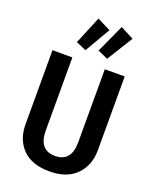

<svg xmlns="http://www.w3.org/2000/svg" viewBox="-176 -1067 943 1179"><g transform="rotate(20 295.0 -477.5)"><path d="M258 -970 346 -926 249 -760 183 -789ZM410 -970 497 -925 392 -756 326 -786ZM531 -691V-208Q531 -110 469.5 -47.5Q408 15 295 15Q180 15 119.5 -46Q59 -107 59 -208V-691H189V-214Q189 -86 295 -86Q401 -86 401 -214V-691Z"/></g></svg>

Font: Fira Sans Condensed Medium
Style: Regular
Weight: 500
Width: 3
Designer: Carrois Corporate & Edenspiekermann AG
Foundry: Carrois Corporate GbR & Edenspiekermann AG
Version: Version 4.203;PS 004.203;hotconv 1.0.88;makeotf.lib2.5.64775